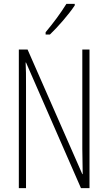

<svg xmlns="http://www.w3.org/2000/svg" viewBox="-20 -969 557 989"><path d="M365 -941V-949H322C290 -898 259 -856 215 -803V-791H237C276 -828 334 -894 365 -941ZM441 0V-714H404V-202C404 -172 405 -120 406 -72H404L122 -714H77V0H114V-526C114 -579 114 -615 112 -647H114L397 0Z"/></svg>

Font: Noto Sans Ethiopic ExtraCondensed ExtraLight
Style: Regular
Weight: 200
Width: 2
Designer: Monotype Design Team
Foundry: Monotype Imaging Inc.
Version: Version 2.102